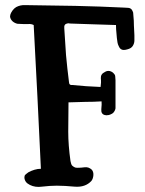

<svg xmlns="http://www.w3.org/2000/svg" viewBox="-20 -736 570 754"><path d="M340.8 -69.3Q347.7 -60.5 346.7 -47.9Q345.7 -34.2 338.9 -25.4Q315.4 0 274.4 -2.9Q232.4 -6.8 203.1 -6.8Q176.8 -6.8 143.6 -2.9Q137.7 -2 131.8 -2Q106.4 -2 87.9 -15.6Q80.1 -21.5 77.1 -31.2Q74.2 -40 78.1 -48.8Q81.1 -51.8 84 -53.7Q86.9 -56.6 91.8 -59.6Q102.5 -65.4 115.2 -69.3Q127.9 -73.2 140.6 -73.2Q133.8 -214.8 127 -355.5Q119.1 -497.1 112.3 -637.7Q102.5 -642.6 91.8 -641.6Q80.1 -641.6 70.3 -641.6Q58.6 -641.6 48.8 -642.6Q39.1 -644.5 30.3 -651.4Q20.5 -660.2 19.5 -670.9Q19.5 -677.7 23.4 -685.5Q34.2 -706.1 51.8 -711.9Q59.6 -714.8 69.3 -715.8Q79.1 -715.8 87.9 -715.8Q181.6 -714.8 276.4 -712.9Q371.1 -710.9 467.8 -706.1Q476.6 -706.1 484.4 -705.1Q493.2 -704.1 498 -697.3Q501 -692.4 502.9 -686.5Q503.9 -679.7 503.9 -673.8Q505.9 -655.3 505.9 -635.7Q506.8 -616.2 507.8 -597.7Q507.8 -587.9 507.8 -577.1Q507.8 -566.4 502 -556.6Q496.1 -545.9 479.5 -542Q462.9 -537.1 455.1 -543Q449.2 -546.9 446.3 -554.7Q442.4 -562.5 441.4 -569.3Q438.5 -586.9 437.5 -603.5Q435.5 -621.1 435.5 -637.7Q386.7 -639.6 344.7 -640.6Q301.8 -642.6 254.9 -643.6Q249 -645.5 243.2 -643.6Q237.3 -642.6 234.4 -637.7Q232.4 -634.8 232.4 -631.8Q232.4 -628.9 232.4 -625Q235.4 -572.3 239.3 -519.5Q244.1 -466.8 251 -413.1Q251 -411.1 252 -408.2Q252 -405.3 254.9 -404.3Q256.8 -402.3 257.8 -402.3Q259.8 -402.3 262.7 -402.3Q290 -399.4 318.4 -397.5Q346.7 -395.5 375 -394.5Q377.9 -412.1 376 -428.7Q375 -445.3 391.6 -453.1Q400.4 -459 411.1 -457Q421.9 -454.1 427.7 -446.3Q432.6 -441.4 432.6 -434.6Q433.6 -428.7 433.6 -420.9Q433.6 -396.5 433.6 -372.1Q433.6 -346.7 433.6 -322.3Q433.6 -316.4 433.6 -310.5Q432.6 -304.7 429.7 -299.8Q426.8 -293.9 420.9 -290Q414.1 -286.1 407.2 -284.2Q402.3 -284.2 399.4 -283.2Q396.5 -283.2 391.6 -284.2Q376 -288.1 377.9 -307.6Q379.9 -326.2 378.9 -337.9Q347.7 -335.9 314.5 -335.9Q282.2 -335 249 -334Q248 -270.5 248 -218.8Q248 -166 256.8 -103.5Q257.8 -97.7 259.8 -91.8Q261.7 -85.9 266.6 -83Q270.5 -80.1 275.4 -78.1Q279.3 -77.1 285.2 -77.1Q297.9 -77.1 312.5 -79.1Q328.1 -81.1 340.8 -69.3Z"/></svg>

Font: Little Wizzy
Style: Regular
Weight: 400
Version: Version 1.0